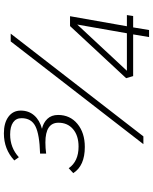

<svg xmlns="http://www.w3.org/2000/svg" viewBox="83 -860 806 1013"><g transform="rotate(-90 486.5 -353.0)"><path d="M387 -450Q387 -387 340 -348Q293 -309 218 -309Q119 -309 80 -370L106 -394Q142 -342 220 -342Q278 -342 312 -371Q346 -400 346 -448Q346 -517 242 -517Q212 -517 183 -513V-545Q284 -548 327 -569.5Q370 -591 370 -643Q370 -672 347.5 -687.5Q325 -703 284 -703Q214 -703 164 -657L147 -681Q206 -736 290 -736Q345 -736 377.5 -712Q410 -688 410 -647Q410 -605 384.5 -576Q359 -547 314 -535Q346 -528 366.5 -506.5Q387 -485 387 -450ZM775 -700H816L274 0H233ZM812 -54H592L581 -91L856 -387H908L855 -87H914L909 -54H849L835 30H798ZM818 -87 864 -349 620 -87Z"/></g></svg>

Font: KoHo Light
Style: Italic
Weight: 300
Italic angle: -10°
Version: Version 1.000; ttfautohint (v1.6)